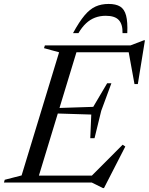

<svg xmlns="http://www.w3.org/2000/svg" viewBox="-49 -925 754 973"><path d="M250.5 -660 174 -681 178.5 -695H349L137.5 0H-29L-25 -14L60.5 -36ZM601.5 -669.5 645.5 -660H279L290.5 -695H612.5L680.5 -721H685.5L649.5 -499H632.5ZM472.5 28 416 0H78L89.5 -35H474.5L407 -25.5L572.5 -191.5L586 -182.5L478 28ZM430 -224.5H408.5L413.5 -344.5L186.5 -351.5L194.5 -376L423.5 -383.5L494 -503H515.5L464 -363.5ZM486.5 -845Q457.5 -845 432.5 -835.5Q407.5 -826 386.8 -806.5Q366 -787 348.5 -757H321Q352.5 -815 379.5 -847Q406.5 -879 435.5 -892Q464.5 -905 501.5 -905Q538.5 -905 560 -891.8Q581.5 -878.5 590 -846.2Q598.5 -814 596 -757H572Q573 -801.5 553.2 -823.2Q533.5 -845 486.5 -845Z"/></svg>

Font: Newsreader 48pt
Style: Italic
Weight: 400
Italic angle: -17°
Version: Version 1.003